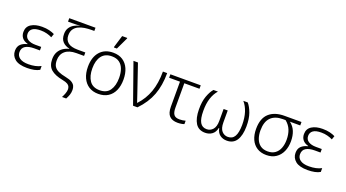

<svg xmlns="http://www.w3.org/2000/svg" viewBox="-66 -1494 4351 2414"><g transform="rotate(20 2110.0 -287.0)"><path d="M262 10Q151 10 99 -33Q47 -76 47 -142Q47 -199 79.5 -230Q112 -261 167 -274V-278Q115 -292 90.5 -324Q66 -356 66 -401Q66 -472 122 -507Q178 -542 266 -542Q322 -542 364 -531.5Q406 -521 435 -506L418 -457Q387 -473 348.5 -483Q310 -493 267 -493Q192 -493 157.5 -467.5Q123 -442 123 -398Q123 -350 161 -325Q199 -300 264 -300H341V-253H264Q191 -253 148.5 -227.5Q106 -202 106 -145Q106 -97 145.5 -68.5Q185 -40 262 -40Q360 -40 428 -76V-25Q398 -7 355.5 1.5Q313 10 262 10Z M802 202Q818 172 829 142Q840 112 840 85Q839 68 832.5 51.5Q826 35 804.5 21.5Q783 8 736 -1Q630 -21 576.5 -67Q523 -113 523 -204Q523 -260 544.5 -299.5Q566 -339 602 -363Q638 -387 680 -397V-401Q625 -412 590 -448Q555 -484 555 -551Q555 -601 576.5 -634.5Q598 -668 633.5 -688Q669 -708 713 -718Q687 -716 661 -715Q635 -714 599 -714H549V-760H900V-717H865Q816 -717 770.5 -710Q725 -703 689 -685Q653 -667 632 -635.5Q611 -604 611 -554Q611 -493 652.5 -458.5Q694 -424 785 -424H886V-378H784Q686 -378 634 -333Q582 -288 582 -210Q582 -159 600.5 -128.5Q619 -98 659 -79.5Q699 -61 762 -49Q818 -38 846.5 -19.5Q875 -1 885.5 22.5Q896 46 896 74Q896 110 886 139.5Q876 169 858 202Z M1454 -267Q1454 -183 1426.5 -121Q1399 -59 1345.5 -24.5Q1292 10 1215 10Q1141 10 1088 -24Q1035 -58 1006.5 -120.5Q978 -183 978 -267Q978 -396 1042 -469Q1106 -542 1219 -542Q1295 -542 1347.5 -507.5Q1400 -473 1427 -411Q1454 -349 1454 -267ZM1037 -267Q1037 -164 1080.5 -101.5Q1124 -39 1216 -39Q1309 -39 1352 -102Q1395 -165 1395 -267Q1395 -333 1377 -384Q1359 -435 1320 -464Q1281 -493 1218 -493Q1128 -493 1082.5 -433Q1037 -373 1037 -267ZM1202 -606V-615L1251 -776H1319V-768L1242 -606Z M1679 0 1491 -532H1551L1679 -157Q1686 -134 1697 -103Q1708 -72 1714 -52H1717Q1802 -143 1843.5 -259.5Q1885 -376 1885 -532H1942Q1942 -366 1894 -239Q1846 -112 1738 0Z M2277 10Q2205 10 2167.5 -27.5Q2130 -65 2130 -152V-486H1985V-532H2391V-486H2188V-159Q2188 -96 2209.5 -67Q2231 -38 2285 -38Q2305 -38 2327 -41Q2349 -44 2365 -49V-4Q2351 2 2327 6Q2303 10 2277 10Z M2645 10Q2557 10 2515.5 -56Q2474 -122 2473 -241Q2472 -345 2498.5 -418Q2525 -491 2561 -532H2621Q2578 -484 2554 -411.5Q2530 -339 2531 -241Q2531 -137 2559.5 -88Q2588 -39 2648 -39Q2697 -39 2730 -76.5Q2763 -114 2763 -192V-351H2818V-192Q2818 -111 2851 -75Q2884 -39 2931 -39Q2993 -39 3021.5 -89Q3050 -139 3051 -241Q3051 -337 3028 -409Q3005 -481 2961 -532H3020Q3057 -489 3083 -417Q3109 -345 3108 -241Q3107 -122 3064.5 -56Q3022 10 2935 10Q2881 10 2843 -18.5Q2805 -47 2793 -106H2788Q2776 -47 2737 -18.5Q2698 10 2645 10Z M3463 10Q3390 10 3338 -23Q3286 -56 3259 -116Q3232 -176 3232 -256Q3232 -397 3306 -464.5Q3380 -532 3512 -532H3739V-486H3601Q3652 -447 3675 -390Q3698 -333 3698 -259Q3698 -182 3671 -121.5Q3644 -61 3591.5 -25.5Q3539 10 3463 10ZM3465 -39Q3524 -39 3563 -67.5Q3602 -96 3621 -145.5Q3640 -195 3640 -258Q3640 -330 3617.5 -387Q3595 -444 3543 -486H3507Q3402 -486 3346 -429.5Q3290 -373 3290 -256Q3290 -195 3308.5 -145.5Q3327 -96 3365.5 -67.5Q3404 -39 3465 -39Z M4016 10Q3905 10 3853 -33Q3801 -76 3801 -142Q3801 -199 3833.5 -230Q3866 -261 3921 -274V-278Q3869 -292 3844.5 -324Q3820 -356 3820 -401Q3820 -472 3876 -507Q3932 -542 4020 -542Q4076 -542 4118 -531.5Q4160 -521 4189 -506L4172 -457Q4141 -473 4102.5 -483Q4064 -493 4021 -493Q3946 -493 3911.5 -467.5Q3877 -442 3877 -398Q3877 -350 3915 -325Q3953 -300 4018 -300H4095V-253H4018Q3945 -253 3902.5 -227.5Q3860 -202 3860 -145Q3860 -97 3899.5 -68.5Q3939 -40 4016 -40Q4114 -40 4182 -76V-25Q4152 -7 4109.5 1.5Q4067 10 4016 10Z"/></g></svg>

Font: RS Noto Sans Light
Style: Regular
Weight: 300
Designer: Monotype Design Team
Foundry: Monotype Imaging Inc.
Version: Version 3.10